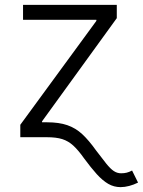

<svg xmlns="http://www.w3.org/2000/svg" viewBox="-20 -561 584 785"><path d="M63 0V-50.8L374 -475.6V-480H74.2V-541H457.5V-486.8L151.9 -64.9V0ZM473.1 204.1Q445.8 204.1 422.6 190.7Q399.4 177.2 375.7 151.1Q352.1 125 323.7 86.4Q300.3 53.2 279.8 34.4Q259.3 15.6 234.6 7.8Q210 0 171.4 0H122.1V-61H172.4Q221.2 -61 255.1 -49.3Q289.1 -37.6 316.2 -12.5Q343.3 12.7 372.1 53.2Q397.9 87.4 414.6 108.2Q431.2 128.9 445.1 138.2Q459 147.5 475.1 147.5Q487.8 147.5 497.8 145Q507.8 142.6 520 136.2L544.4 185.5Q526.9 194.3 508.3 199.2Q489.7 204.1 473.1 204.1Z"/></svg>

Font: Inter 17pt Light
Style: Regular
Weight: 300
Version: Version 4.001;git-66647c0bb